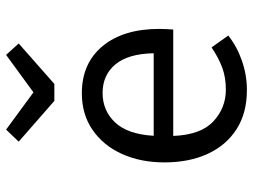

<svg xmlns="http://www.w3.org/2000/svg" viewBox="-124 -726 862 655"><g transform="rotate(-90 307.5 -399.0)"><path d="M170.8 -239.5Q174.4 -145.6 220.3 -102.8Q266.2 -60 328.7 -60Q370.3 -60 403.6 -72.3Q436.9 -84.6 472.8 -108.7L513.3 -51.8Q475.9 -22.1 427.2 -5.1Q378.5 11.8 327.7 11.8Q248.7 11.8 193.6 -23.6Q138.5 -59 109.5 -122.3Q80.5 -185.6 80.5 -269.2Q80.5 -351.3 109.5 -414.9Q138.5 -478.5 191.5 -514.9Q244.6 -551.3 316.4 -551.3Q418.5 -551.3 477.2 -480.5Q535.9 -409.7 535.9 -286.7Q535.9 -272.8 535.1 -260.5Q534.4 -248.2 533.8 -239.5ZM317.4 -480.5Q257.4 -480.5 216.9 -437.9Q176.4 -395.4 171.3 -306.2H452.8Q451.3 -392.8 414.9 -436.7Q378.5 -480.5 317.4 -480.5ZM447.2 -809.7 486.2 -766.7 348.2 -645.1H290.3L151.3 -766.7L192.3 -809.7L319.5 -716.4Z"/></g></svg>

Font: FiraCode Nerd Font Mono
Style: Regular
Weight: 400
Monospace: yes
Designer: Carrois Corporate, Edenspiekermann AG, Nikita Prokopov
Foundry: Carrois Corporate, Edenspiekermann AG, Nikita Prokopov
Version: Version 6.002;Nerd Fonts 3.4.0